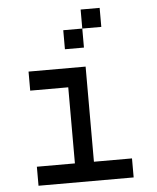

<svg xmlns="http://www.w3.org/2000/svg" viewBox="-56 -866 748 914"><g transform="rotate(-5 318.0 -409.0)"><path d="M272.7 -454.5V-90.9H90.9V0H545.5V-90.9H363.6V-545.5H90.9V-454.5ZM363.6 -818.2V-727.3H454.5V-818.2ZM272.7 -727.3V-636.4H363.6V-727.3Z"/></g></svg>

Font: Departure Mono
Style: Regular
Weight: 400
Monospace: yes
Designer: Helena Zhang
Version: Version 1.500;Glyphs 3.3.1 (3343)